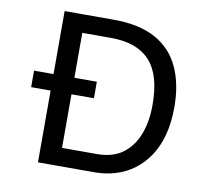

<svg xmlns="http://www.w3.org/2000/svg" viewBox="-75 -742 889 825"><g transform="rotate(10 369.5 -330.0)"><path d="M57 -385H331V-313H57ZM191 0V-79H385Q453 -79 496.5 -110.5Q540 -142 562 -198Q584 -254 584 -328Q584 -393 570.5 -440.5Q557 -488 529 -519Q501 -550 458.5 -565.5Q416 -581 358 -581H191V-660H356Q468 -660 539 -621Q610 -582 644 -509Q678 -436 678 -335Q678 -267 663.5 -213Q649 -159 622 -119Q595 -79 559 -52.5Q523 -26 479.5 -13Q436 0 388 0ZM142 0V-660H233V0Z"/></g></svg>

Font: Bricolage Grotesque 20pt
Style: Regular
Weight: 400
Version: Version 1.001;gftools[0.9.33.dev8+g029e19f]